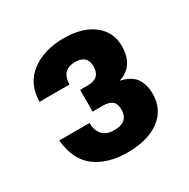

<svg xmlns="http://www.w3.org/2000/svg" viewBox="-104 -805 589 598"><g transform="rotate(-30 190.5 -506.0)"><path d="M26 -441H135Q134 -418 147.5 -400.5Q161 -383 191 -383Q242 -383 242 -428Q242 -449 231 -458Q220 -467 198 -467H161V-545H189Q234 -545 234 -588Q234 -628 191 -628Q141 -628 141 -576H33Q34 -641 80 -675.5Q126 -710 197 -710Q264 -710 303 -679.5Q342 -649 342 -599Q342 -527 282 -508Q320 -500 335.5 -477.5Q351 -455 351 -422Q351 -366 308.5 -334Q266 -302 192 -302Q122 -302 77.5 -335Q33 -368 26 -441Z"/></g></svg>

Font: CBA Beacon Sans Extra Bold
Style: Regular
Weight: 800
Designer: Wei Huang
Foundry: Wei Huang
Version: Version 1.002